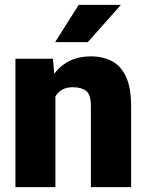

<svg xmlns="http://www.w3.org/2000/svg" viewBox="-20 -770 604 790"><path d="M279.3 -411.1Q253.4 -411.1 236.1 -401.1Q218.8 -391.1 208 -373.5V0H43.5V-528.3H197.8L203.1 -466.8Q258.3 -538.1 353.5 -538.1Q402.8 -538.1 440.2 -518.6Q477.5 -499 498.5 -454.1Q519.5 -409.2 519.5 -332.5V0H354V-333Q354 -380.9 334.5 -396Q314.9 -411.1 279.3 -411.1ZM207 -596.7 303.7 -750H477.5L341.3 -596.7Z"/></svg>

Font: Vazirmatn RD UI FD Black
Style: Regular
Weight: 900
Designer: Saber Rastikerdar
Foundry: Saber Rastikerdar
Version: Version 33.003